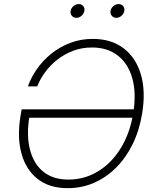

<svg xmlns="http://www.w3.org/2000/svg" viewBox="-20 -932 777 961"><path d="M318.4 9.8Q227.5 9.8 168.9 -35.9Q110.4 -81.5 87.9 -162.1Q65.4 -242.7 82 -347.2L88.4 -384.8H662.1L655.3 -342.8H110.4L127.4 -350.6Q111.8 -257.8 129.2 -186.3Q146.5 -114.7 195.1 -74Q243.7 -33.2 322.8 -33.2Q402.3 -33.2 470 -74Q537.6 -114.7 583.7 -189.2Q629.9 -263.7 646.5 -363.3Q663.1 -464.4 642.6 -538.6Q622.1 -612.8 570.1 -653.6Q518.1 -694.3 440.4 -694.3Q389.6 -694.3 345.9 -677.7Q302.2 -661.1 266.6 -633.1Q231 -605 205.6 -570.3Q180.2 -535.6 166.5 -499.5H119.6Q134.8 -543 164.1 -585.4Q193.4 -627.9 235.4 -662.1Q277.3 -696.3 330.1 -716.8Q382.8 -737.3 444.3 -737.3Q536.1 -737.3 597.9 -690.9Q659.7 -644.5 684.8 -560.5Q710 -476.6 691.4 -363.3Q677.7 -279.3 644 -210.7Q610.4 -142.1 561 -92.8Q511.7 -43.5 450.2 -16.8Q388.7 9.8 318.4 9.8ZM562 -842.8Q547.9 -842.8 539.6 -853Q531.2 -863.3 533.2 -877.4Q535.6 -891.6 547.6 -901.6Q559.6 -911.6 573.7 -911.6Q587.9 -911.6 596.2 -901.6Q604.5 -891.6 602.1 -877.4Q600.1 -863.3 588.1 -853Q576.2 -842.8 562 -842.8ZM362.3 -842.8Q348.1 -842.8 339.6 -853Q331.1 -863.3 333.5 -877.4Q335.9 -891.6 347.9 -901.6Q359.9 -911.6 374 -911.6Q388.2 -911.6 396.5 -901.6Q404.8 -891.6 402.3 -877.4Q399.9 -863.3 388.2 -853Q376.5 -842.8 362.3 -842.8Z"/></svg>

Font: Inter 18pt ExtraLight
Style: Italic
Weight: 250
Italic angle: -9.3988°
Designer: Rasmus Andersson
Foundry: rsms
Version: Version 4.001;git-66647c0bb